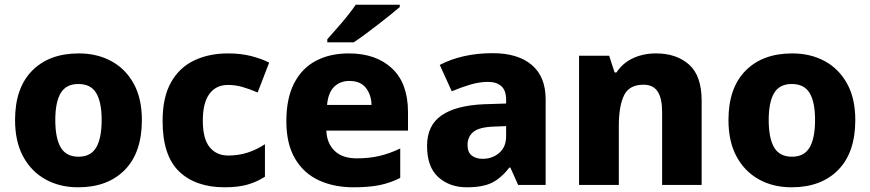

<svg xmlns="http://www.w3.org/2000/svg" viewBox="-20 -786 3699 816"><path d="M583 -276Q583 -138 510.5 -64Q438 10 312 10Q234 10 173.5 -23.5Q113 -57 78.5 -120.5Q44 -184 44 -276Q44 -412 116.5 -485.5Q189 -559 315 -559Q393 -559 453.5 -526Q514 -493 548.5 -430Q583 -367 583 -276ZM215 -276Q215 -199 238 -159.5Q261 -120 314 -120Q366 -120 389 -159.5Q412 -199 412 -276Q412 -352 389 -390.5Q366 -429 313 -429Q261 -429 238 -390.5Q215 -352 215 -276Z M935 10Q811 10 741 -57.5Q671 -125 671 -272Q671 -372 706.5 -435.5Q742 -499 805 -529Q868 -559 949 -559Q1003 -559 1046.5 -548Q1090 -537 1124 -520L1075 -393Q1040 -408 1010 -416.5Q980 -425 949 -425Q898 -425 870 -387Q842 -349 842 -273Q842 -196 871 -160.5Q900 -125 950 -125Q994 -125 1032.5 -137.5Q1071 -150 1106 -173V-35Q1072 -13 1032 -1.5Q992 10 935 10Z M1462 -559Q1578 -559 1646 -495.5Q1714 -432 1714 -309V-231H1367Q1369 -177 1402 -145Q1435 -113 1496 -113Q1548 -113 1591.5 -123Q1635 -133 1681 -155V-30Q1640 -9 1594.5 0.5Q1549 10 1482 10Q1399 10 1334.5 -20Q1270 -50 1233.5 -112.5Q1197 -175 1197 -271Q1197 -368 1230 -432Q1263 -496 1322.5 -527.5Q1382 -559 1462 -559ZM1465 -442Q1426 -442 1400.5 -417.5Q1375 -393 1370 -340H1559Q1558 -383 1535 -412.5Q1512 -442 1465 -442ZM1679 -756Q1663 -742 1638 -722Q1613 -702 1584.5 -680Q1556 -658 1529.5 -638.5Q1503 -619 1483 -606H1371V-619Q1387 -638 1410 -663.5Q1433 -689 1455 -716.5Q1477 -744 1492 -766H1679Z M2074 -560Q2181 -560 2240 -510Q2299 -460 2299 -364V0H2182L2149 -74H2145Q2110 -29 2071 -9.5Q2032 10 1964 10Q1891 10 1843 -33Q1795 -76 1795 -166Q1795 -253 1856.5 -295.5Q1918 -338 2037 -343L2131 -346V-362Q2131 -402 2110.5 -420Q2090 -438 2054 -438Q2018 -438 1979 -426.5Q1940 -415 1900 -398L1849 -510Q1894 -534 1951 -547Q2008 -560 2074 -560ZM2080 -248Q2017 -246 1992 -225.5Q1967 -205 1967 -170Q1967 -139 1985 -125Q2003 -111 2031 -111Q2073 -111 2102 -136.5Q2131 -162 2131 -206V-250Z M2768 -559Q2855 -559 2908.5 -511.5Q2962 -464 2962 -358V0H2794V-311Q2794 -368 2775 -397Q2756 -426 2715 -426Q2654 -426 2632 -380.5Q2610 -335 2610 -250V0H2441V-549H2569L2592 -478H2600Q2626 -518 2670 -538.5Q2714 -559 2768 -559Z M3615 -276Q3615 -138 3542.5 -64Q3470 10 3344 10Q3266 10 3205.5 -23.5Q3145 -57 3110.5 -120.5Q3076 -184 3076 -276Q3076 -412 3148.5 -485.5Q3221 -559 3347 -559Q3425 -559 3485.5 -526Q3546 -493 3580.5 -430Q3615 -367 3615 -276ZM3247 -276Q3247 -199 3270 -159.5Q3293 -120 3346 -120Q3398 -120 3421 -159.5Q3444 -199 3444 -276Q3444 -352 3421 -390.5Q3398 -429 3345 -429Q3293 -429 3270 -390.5Q3247 -352 3247 -276Z"/></svg>

Font: Noto Sans Myanmar ExtraBold
Style: Regular
Weight: 800
Designer: Monotype Design Team
Foundry: Monotype Imaging Inc.
Version: Version 2.107; ttfautohint (v1.8.4.7-5d5b)